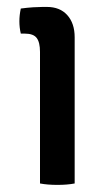

<svg xmlns="http://www.w3.org/2000/svg" viewBox="-20 -516 308 540"><path d="M190 0Q169.5 4 141.5 4Q113.5 4 92.5 0V-370Q92.5 -397 83.2 -409.2Q74 -421.5 49.5 -421.5H38.5Q34.5 -438.5 34.5 -456Q34.5 -465 35.5 -473.8Q36.5 -482.5 38.5 -492Q57 -494.5 73 -495.5Q89 -496.5 99.5 -496.5H112Q148.5 -496.5 169.2 -473.5Q190 -450.5 190 -411Z"/></svg>

Font: Signika Negative
Style: Regular
Weight: 400
Designer: Anna Giedry
Foundry: Anna Giedry
Version: Version 2.001